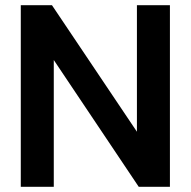

<svg xmlns="http://www.w3.org/2000/svg" viewBox="-20 -719 734 739"><path d="M60 -699H180L507 -212V-699H634V0H514L187 -488V0H60Z"/></svg>

Font: Prompt Medium
Style: Regular
Weight: 500
Designer: Katatrad Team
Foundry: CadsonDemak
Version: Version 1.001